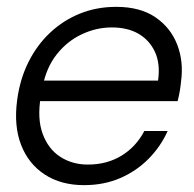

<svg xmlns="http://www.w3.org/2000/svg" viewBox="-20 -528 567 560"><path d="M225 12Q158 12 110.5 -19Q63 -50 41.5 -105.5Q20 -161 30 -236Q38 -297 63 -347Q88 -397 126.5 -433Q165 -469 213.5 -488.5Q262 -508 319 -508Q389 -508 433.5 -477.5Q478 -447 497 -397.5Q516 -348 508 -290Q507 -278 504.5 -263Q502 -248 498 -233H83L93 -293H441Q448 -342 432 -376.5Q416 -411 384 -429.5Q352 -448 306 -448Q261 -448 218.5 -428Q176 -408 145.5 -369.5Q115 -331 104 -274L99 -247Q88 -182 104.5 -137.5Q121 -93 156 -70.5Q191 -48 236 -48Q292 -48 334.5 -74Q377 -100 401 -146H469Q449 -101 413.5 -65Q378 -29 330.5 -8.5Q283 12 225 12Z"/></svg>

Font: DM Sans 36pt Light
Style: Italic
Weight: 300
Italic angle: -10°
Designer: Colophon Foundry, Jonny Pinhorn
Foundry: Colophon Foundry
Version: Version 4.004;gftools[0.9.30]